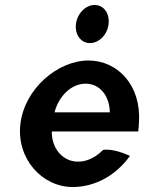

<svg xmlns="http://www.w3.org/2000/svg" viewBox="-20 -738 589 771"><path d="M285 -641C280 -599 305 -565 341 -565C378 -565 411 -599 416 -641C421 -684 397 -718 360 -718C324 -718 290 -684 285 -641ZM188 -210H535C536 -222 538 -234 538 -246C548 -395 453 -495 335 -495C212 -495 79 -382 62 -241C45 -101 149 13 272 13C357 13 442 -29 502 -112C482 -121 432 -142 394 -136C359 -101 322 -87 287 -89C227 -93 187 -146 188 -210ZM421 -287H199C215 -349 264 -402 324 -402C381 -402 420 -353 421 -287Z"/></svg>

Font: Bluebird
Style: NrwObl
Weight: 400
Designer: Jasper
Foundry: Cannot Into Space Fonts
Version: Version 0.98